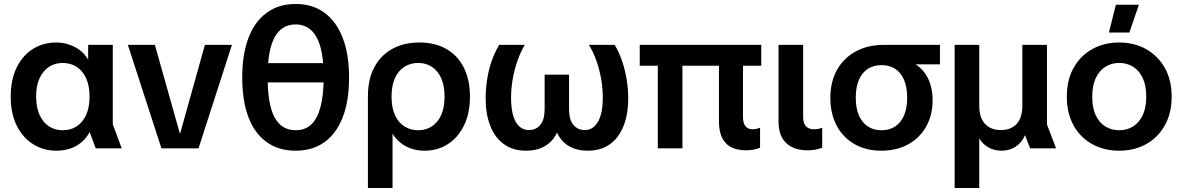

<svg xmlns="http://www.w3.org/2000/svg" viewBox="-20 -747 5955 967"><path d="M264 12Q199 12 146.5 -21Q94 -54 64 -115Q34 -176 34 -260Q34 -345 63.5 -406Q93 -467 145 -500Q197 -533 263 -533Q295 -533 325 -523.5Q355 -514 380.5 -495.5Q406 -477 423 -448H424V-521H548V-121L593 0H462L432 -81H431Q414 -49 387.5 -28Q361 -7 329.5 2.5Q298 12 264 12ZM296 -91Q336 -91 366 -110.5Q396 -130 413.5 -167.5Q431 -205 431 -261Q431 -316 413.5 -353.5Q396 -391 365.5 -410.5Q335 -430 296 -430Q257 -430 227 -410.5Q197 -391 179.5 -353.5Q162 -316 162 -261Q162 -205 179.5 -167.5Q197 -130 227 -110.5Q257 -91 296 -91Z M793 0 624 -521H760L886 -74H887L1012 -521H1148L980 0Z M1469 12Q1384 12 1323.5 -31Q1263 -74 1231.5 -156Q1200 -238 1200 -357Q1200 -474 1231.5 -556.5Q1263 -639 1323.5 -683Q1384 -727 1469 -727Q1554 -727 1614 -683Q1674 -639 1706 -556.5Q1738 -474 1738 -357Q1738 -238 1706 -156Q1674 -74 1614 -31Q1554 12 1469 12ZM1469 -91Q1516 -91 1547 -119.5Q1578 -148 1594 -207.5Q1610 -267 1610 -357V-364Q1610 -496 1574 -560Q1538 -624 1469 -624Q1399 -624 1363.5 -560Q1328 -496 1328 -364V-357Q1328 -221 1363 -156Q1398 -91 1469 -91ZM1288 -332V-429H1651V-332Z M1833 200V-262Q1833 -349 1865.5 -409Q1898 -469 1956 -501Q2014 -533 2092 -533Q2171 -533 2228.5 -500Q2286 -467 2316.5 -405.5Q2347 -344 2347 -261Q2347 -176 2317 -115Q2287 -54 2235.5 -21Q2184 12 2118 12Q2086 12 2056 3Q2026 -6 2001 -25Q1976 -44 1958 -72H1957V200ZM2086 -91Q2125 -91 2155 -110.5Q2185 -130 2202 -167.5Q2219 -205 2219 -260Q2219 -316 2202 -353.5Q2185 -391 2155 -410.5Q2125 -430 2086 -430Q2047 -430 2016.5 -410.5Q1986 -391 1969 -353.5Q1952 -316 1952 -260Q1952 -205 1969 -167.5Q1986 -130 2016.5 -110.5Q2047 -91 2086 -91Z M2629 12Q2564 12 2518.5 -20.5Q2473 -53 2449.5 -112.5Q2426 -172 2426 -251Q2426 -297 2433 -344.5Q2440 -392 2455.5 -437Q2471 -482 2494 -521H2623Q2600 -482 2584.5 -436Q2569 -390 2561.5 -344.5Q2554 -299 2554 -257Q2554 -175 2577.5 -133.5Q2601 -92 2644 -92Q2680 -92 2701.5 -118.5Q2723 -145 2723 -197V-371H2846V-197Q2846 -145 2867.5 -118.5Q2889 -92 2926 -92Q2967 -92 2991.5 -133.5Q3016 -175 3016 -257Q3016 -299 3008.5 -344.5Q3001 -390 2985.5 -436Q2970 -482 2946 -521H3076Q3099 -482 3114 -437Q3129 -392 3136.5 -344.5Q3144 -297 3144 -251Q3144 -172 3120.5 -112.5Q3097 -53 3051.5 -20.5Q3006 12 2940 12Q2886 12 2846.5 -10.5Q2807 -33 2786 -78H2785Q2763 -33 2723.5 -10.5Q2684 12 2629 12Z M3737 10Q3670 10 3635.5 -26Q3601 -62 3601 -135V-459H3722V-158Q3722 -127 3734.5 -111.5Q3747 -96 3769 -96Q3778 -96 3787.5 -97.5Q3797 -99 3808 -104V-3Q3790 4 3773.5 7Q3757 10 3737 10ZM3293 0V-459H3417V0ZM3202 -416V-521H3814V-416Z M4047 10Q3978 10 3939.5 -26.5Q3901 -63 3901 -135V-521H4025V-158Q4025 -127 4039 -111.5Q4053 -96 4080 -96Q4089 -96 4099 -97.5Q4109 -99 4121 -104V-3Q4102 4 4085 7Q4068 10 4047 10Z M4419 12Q4341 12 4283 -21.5Q4225 -55 4193.5 -115Q4162 -175 4162 -254Q4162 -334 4195 -394Q4228 -454 4289 -487.5Q4350 -521 4432 -521H4714V-423H4593V-422Q4619 -405 4637.5 -379.5Q4656 -354 4666.5 -319.5Q4677 -285 4677 -242Q4677 -167 4644.5 -109.5Q4612 -52 4554 -20Q4496 12 4419 12ZM4420 -91Q4460 -91 4489 -110.5Q4518 -130 4533.5 -166.5Q4549 -203 4549 -255Q4549 -307 4533.5 -344Q4518 -381 4489 -400Q4460 -419 4420 -419Q4380 -419 4350.5 -400Q4321 -381 4305.5 -344Q4290 -307 4290 -255Q4290 -203 4305.5 -166.5Q4321 -130 4350.5 -110.5Q4380 -91 4420 -91Z M4788 200V-521H4912V-214Q4912 -154 4941 -123Q4970 -92 5021 -92Q5072 -92 5100.5 -123Q5129 -154 5129 -214V-521H5253V-120L5299 0H5168L5143 -65H5142Q5126 -28 5095 -8Q5064 12 5024 12Q4987 12 4957.5 -5Q4928 -22 4913 -49H4912V200Z M5617 12Q5541 12 5481 -21Q5421 -54 5387 -115.5Q5353 -177 5353 -260Q5353 -344 5387 -405Q5421 -466 5481 -499.5Q5541 -533 5617 -533Q5693 -533 5752.5 -499.5Q5812 -466 5846.5 -405Q5881 -344 5881 -260Q5881 -177 5846.5 -115.5Q5812 -54 5752.5 -21Q5693 12 5617 12ZM5617 -91Q5656 -91 5686.5 -110Q5717 -129 5735 -166.5Q5753 -204 5753 -260Q5753 -317 5735 -354.5Q5717 -392 5686.5 -411Q5656 -430 5617 -430Q5578 -430 5547.5 -411Q5517 -392 5499 -354.5Q5481 -317 5481 -260Q5481 -204 5498.5 -166.5Q5516 -129 5547 -110Q5578 -91 5617 -91ZM5565 -583 5600 -723H5716L5668 -583Z"/></svg>

Font: TikTok Sans 24pt SemiBold
Style: Regular
Weight: 600
Version: Version 4.000